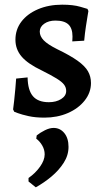

<svg xmlns="http://www.w3.org/2000/svg" viewBox="-20 -491 447 821"><path d="M170 12Q131 12 102 5.5Q73 -1 57 -7Q41 -13 41 -13L36 -23Q38 -36 40.5 -60Q43 -84 45.5 -110.5Q48 -137 49 -155L98 -160Q99 -105 121 -79.5Q143 -54 189 -54Q220 -54 241.5 -67.5Q263 -81 263 -102Q263 -117 254 -129Q245 -141 222.5 -155Q200 -169 158 -190Q99 -218 72.5 -249Q46 -280 46 -321Q46 -365 71.5 -398.5Q97 -432 142.5 -451.5Q188 -471 246 -471Q293 -471 323.5 -462Q354 -453 354 -453L358 -444Q358 -444 355 -426Q352 -408 347.5 -379Q343 -350 340 -317L289 -314Q289 -314 289.5 -321.5Q290 -329 290 -335Q290 -370 272.5 -386.5Q255 -403 217 -403Q188 -403 169 -389.5Q150 -376 150 -356Q150 -336 167 -318.5Q184 -301 224 -281Q280 -254 311.5 -231.5Q343 -209 356 -186.5Q369 -164 369 -136Q369 -95 342 -61Q315 -27 270 -7.5Q225 12 170 12ZM133 310 102 285V270Q131 250 151 222Q171 194 171 169Q171 149 160.5 131Q150 113 135 102L137 88Q152 76 172 66Q192 56 209 56Q237 56 255 78Q273 100 273 137Q273 173 252.5 205Q232 237 200.5 263.5Q169 290 133 310Z"/></svg>

Font: Alegreya SemiBold
Style: Regular
Weight: 600
Designer: Juan Pablo del Peral
Foundry: Huerta Tipografica
Version: Version 2.009